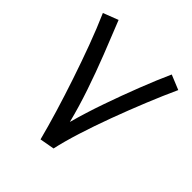

<svg xmlns="http://www.w3.org/2000/svg" viewBox="-190 -822 958 958"><g transform="rotate(45 289.0 -342.5)"><path d="M246 6Q228 -64 202.5 -148.5Q177 -233 147 -322.5Q117 -412 85 -498.5Q53 -585 20 -660L100 -691Q134 -607 169.5 -516.5Q205 -426 236 -334.5Q267 -243 288 -159Q312 -247 345 -341.5Q378 -436 413 -525.5Q448 -615 480 -686L558 -654Q525 -582 489.5 -495Q454 -408 421 -319Q388 -230 362.5 -149Q337 -68 324 -8Z"/></g></svg>

Font: TSCustom
Style: Regular
Weight: 400
Designer: Monotype Design Team
Foundry: Monotype Imaging Inc.
Version: Version 2.004; ttfautohint (v1.8.3) -l 8 -r 50 -G 200 -x 14 